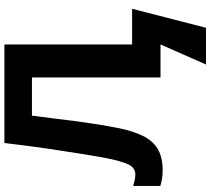

<svg xmlns="http://www.w3.org/2000/svg" viewBox="-62 -692 962 878"><g transform="rotate(-90 419.0 -253.0)"><path d="M654.8 -129.9H817.9L731 208H563L654.8 0H503.9V-587.9H329.1Q316.9 -493.2 316.4 -488.3Q312.5 -452.1 302.7 -378.9Q299.8 -357.9 294.2 -321.3Q288.6 -284.7 287.1 -273.4Q273.9 -200.2 271 -186Q258.3 -125 236.3 -80.1Q215.3 -36.6 177.7 -13.2Q139.2 9.8 80.1 9.8Q40 9.8 7.8 -1V-125Q25.4 -120.1 33.2 -118.2Q46.4 -115.2 61 -115.2Q89.8 -115.2 105.5 -145.5Q121.1 -176.3 137.2 -259.8Q139.2 -269 141.4 -283.2Q143.6 -297.4 147.5 -320.3Q151.4 -343.3 154.3 -360.4Q157.2 -379.9 165.5 -433.1Q173.8 -486.3 178.7 -519.5Q190.9 -603 204.1 -713.9H654.8Z"/></g></svg>

Font: Droid Sans Thai
Style: Bold
Weight: 700
Designer: Steve Matteson
Foundry: Ascender Corporation
Version: Version 1.00